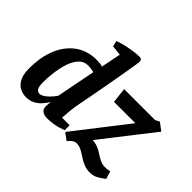

<svg xmlns="http://www.w3.org/2000/svg" viewBox="-169 -995 1318 1318"><g transform="rotate(45 490.0 -336.0)"><path d="M154 10Q126 10 97.5 -3.5Q69 -17 50 -51Q31 -85 31 -144Q31 -260 67 -343Q103 -426 167.5 -470.5Q232 -515 316 -515Q332 -515 347 -513.5Q362 -512 376 -508L405 -652L332 -660L322 -702Q352 -713 387 -721Q422 -729 454.5 -733.5Q487 -738 510 -738Q524 -738 530 -731.5Q536 -725 536 -714Q536 -709 532 -684Q528 -659 521.5 -620Q515 -581 506.5 -532.5Q498 -484 488 -430Q478 -376 468 -321.5Q458 -267 448 -217Q440 -177 436.5 -142.5Q433 -108 432 -87Q431 -66 430 -66H504V-18Q463 -2 427 4Q391 10 362 10Q331 10 313.5 -3Q296 -16 296 -43Q296 -50 297 -60Q298 -70 299 -78.5Q300 -87 300 -87Q283 -60 262.5 -38Q242 -16 215.5 -3Q189 10 154 10ZM204 -72Q216 -72 230 -79.5Q244 -87 258 -99.5Q272 -112 284.5 -126.5Q297 -141 306 -155L361 -438Q350 -442 334.5 -444Q319 -446 302 -446Q270 -446 246.5 -426Q223 -406 207.5 -373.5Q192 -341 183 -301Q174 -261 170 -221Q166 -181 166 -146Q166 -102 177 -87Q188 -72 204 -72ZM832 66Q797 66 769.5 54Q742 42 719 26.5Q696 11 673.5 -1Q651 -13 625 -13Q613 -13 602 -7Q591 -1 582 8Q573 17 567 26L515 -12L813 -395H606L593 -506H894L924 -522L980 -480L652 -60L622 -98Q665 -109 696 -105.5Q727 -102 749.5 -91Q772 -80 792 -66.5Q812 -53 832.5 -43.5Q853 -34 880 -34Q891 -34 901.5 -35Q912 -36 925 -39L942 17Q918 36 891 51Q864 66 832 66Z"/></g></svg>

Font: Manuale
Style: Bold Italic
Weight: 700
Italic angle: -11°
Version: Version 1.002